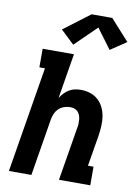

<svg xmlns="http://www.w3.org/2000/svg" viewBox="-104 -1050 808 1118"><g transform="rotate(10 300.0 -491.0)"><path d="M29 0 132 -625H99V-735H284L240 -469Q250 -485 263 -498.5Q276 -512 292 -521.5Q308 -531 325.5 -534.5Q343 -538 361 -538Q389 -538 415.5 -529.5Q442 -521 462 -503Q482 -485 494 -460.5Q506 -436 510.5 -409Q515 -382 513.5 -353Q512 -324 508 -296L477 -110H510V0H325L377 -314Q380 -327 380.5 -340Q381 -353 380 -365.5Q379 -378 374.5 -390Q370 -402 362 -411Q354 -420 341.5 -424Q329 -428 316 -428Q299 -428 281.5 -422Q264 -416 250.5 -404Q237 -392 229 -375Q221 -358 218 -341L162 0ZM270 -789 190 -865 345 -982H467L578 -859L484 -796L397 -913Z"/></g></svg>

Font: Iosevka Curly Slab XBdEx
Style: Italic
Weight: 800
Width: 7
Italic angle: -9°
Monospace: yes
Designer: Belleve Invis
Foundry: Belleve Invis
Version: Version 11.1.0; ttfautohint (v1.8.3)